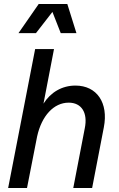

<svg xmlns="http://www.w3.org/2000/svg" viewBox="-20 -947 598 967"><path d="M407 -301 349 0H444L503 -306C527 -429 468 -516 360 -516C292 -516 235 -482 199 -425L252 -700H157L21 0H116L167 -260C190 -364 251 -430 326 -430C391 -430 423 -379 407 -301ZM73 -780H161L244 -887L286 -780H365L319 -927H175Z"/></svg>

Font: Uncut Sans Medium Italic
Style: Regular
Weight: 500
Italic angle: -11°
Designer: Kasper Nordkvist
Foundry: UNCUT.wtf
Version: Version 1.304;Glyphs 3.2 (3246)